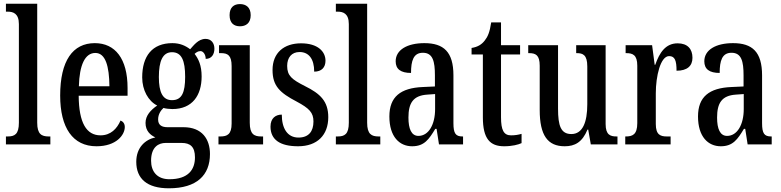

<svg xmlns="http://www.w3.org/2000/svg" viewBox="-20 -780 4218 1037"><path d="M12 0H252V-43H243C205 -43 181 -55 181 -117V-760H12V-717H22C50 -717 82 -708 82 -650V-117C82 -55 59 -43 22 -43H12Z M501 10C608 10 654 -51 654 -94C654 -113 644 -124 631 -129C612 -85 578 -49 523 -49C447 -49 406 -116 405 -263H669V-305C669 -463 602 -547 492 -547C373 -547 305 -452 305 -264C305 -90 373 10 501 10ZM571 -314H406C409 -429 439 -494 495 -494C550 -494 570 -422 571 -314Z M892 237C1043 237 1114 166 1114 52C1114 -28 1072 -93 971 -93H885C854 -93 834 -104 834 -135C834 -164 850 -185 863 -197C874 -193 899 -191 911 -191C1019 -191 1069 -265 1069 -367C1069 -427 1052 -462 1031 -489C1040 -497 1049 -504 1063 -504C1077 -504 1091 -486 1091 -462C1124 -462 1138 -488 1138 -517C1138 -546 1122 -570 1090 -570C1050 -570 1024 -532 1007 -514C982 -533 952 -547 911 -547C802 -547 748 -477 748 -362C748 -293 781 -234 829 -210C794 -186 766 -156 766 -116C766 -72 793 -50 819 -38C764 -26 716 17 716 94C716 185 774 237 892 237ZM909 -239C859 -239 838 -281 838 -364C838 -451 859 -498 909 -498C961 -498 980 -453 980 -365C980 -280 962 -239 909 -239ZM895 188C828 188 796 146 796 88C796 13 837 -8 875 -8H961C1008 -8 1033 13 1033 70C1033 136 997 188 895 188Z M1276 -638C1308 -638 1334 -655 1334 -698C1334 -741 1308 -758 1276 -758C1244 -758 1220 -741 1220 -698C1220 -655 1244 -638 1276 -638ZM1160 0H1401V-43H1391C1353 -43 1329 -55 1329 -117V-536H1163V-493H1174C1210 -493 1231 -481 1231 -423V-113C1231 -54 1207 -43 1170 -43H1160Z M1590 10C1694 10 1753 -51 1753 -147C1753 -233 1710 -274 1627 -315C1556 -351 1531 -371 1531 -424C1531 -469 1555 -499 1598 -499C1647 -499 1677 -463 1677 -393C1717 -393 1738 -416 1738 -452C1738 -502 1696 -546 1606 -546C1514 -546 1452 -495 1452 -402C1452 -316 1491 -279 1583 -231C1650 -195 1673 -172 1673 -124C1673 -70 1647 -37 1592 -37C1532 -37 1502 -87 1502 -161C1470 -161 1441 -143 1441 -96C1441 -26 1492 10 1590 10Z M1794 0H2034V-43H2025C1987 -43 1963 -55 1963 -117V-760H1794V-717H1804C1832 -717 1864 -708 1864 -650V-117C1864 -55 1841 -43 1804 -43H1794Z M2206 10C2272 10 2297 -28 2331 -84H2338L2351 0H2481V-43H2478C2441 -43 2429 -59 2429 -115V-373C2429 -500 2376 -547 2272 -547C2180 -547 2117 -511 2117 -449C2117 -407 2144 -386 2200 -386C2200 -452 2213 -495 2264 -495C2318 -495 2329 -448 2329 -373V-313L2264 -310C2143 -305 2083 -257 2083 -151C2083 -41 2138 10 2206 10ZM2240 -46C2202 -46 2186 -84 2186 -145C2186 -223 2211 -264 2288 -269L2330 -272V-191C2330 -107 2295 -46 2240 -46Z M2703 10C2747 10 2780 1 2797 -7V-57C2779 -52 2762 -49 2740 -49C2701 -49 2686 -77 2686 -147V-486H2789V-536H2686V-659H2633C2625 -605 2614 -581 2598 -561C2582 -540 2560 -526 2527 -521V-486H2588V-146C2588 -30 2627 10 2703 10Z M3030 10C3085 10 3125 -12 3153 -80H3157L3171 0H3315V-43H3310C3277 -43 3251 -51 3251 -110V-536H3092V-493H3095C3128 -493 3152 -484 3152 -421V-217C3152 -120 3127 -56 3066 -56C3009 -56 2994 -101 2994 -193V-536H2833V-493H2837C2873 -493 2895 -483 2895 -425V-186C2895 -49 2938 10 3030 10Z M3357 0H3602V-43H3582C3548 -43 3522 -51 3522 -110V-276C3522 -368 3547 -477 3594 -477C3625 -477 3634 -453 3634 -398C3692 -398 3720 -424 3720 -468C3720 -515 3694 -546 3640 -546C3575 -546 3542 -496 3519 -430H3516L3502 -536H3359V-493H3362C3397 -493 3422 -484 3422 -425V-115C3422 -52 3395 -43 3360 -43H3357Z M3873 10C3939 10 3964 -28 3998 -84H4005L4018 0H4148V-43H4145C4108 -43 4096 -59 4096 -115V-373C4096 -500 4043 -547 3939 -547C3847 -547 3784 -511 3784 -449C3784 -407 3811 -386 3867 -386C3867 -452 3880 -495 3931 -495C3985 -495 3996 -448 3996 -373V-313L3931 -310C3810 -305 3750 -257 3750 -151C3750 -41 3805 10 3873 10ZM3907 -46C3869 -46 3853 -84 3853 -145C3853 -223 3878 -264 3955 -269L3997 -272V-191C3997 -107 3962 -46 3907 -46Z"/></svg>

Font: Noto Serif Sinhala ExtraCondensed Medium
Style: Regular
Weight: 500
Width: 2
Designer: Jelle Bosma - Monotype Design Team
Foundry: Monotype Imaging Inc.
Version: Version 2.007